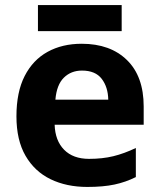

<svg xmlns="http://www.w3.org/2000/svg" viewBox="-20 -729 631 759"><path d="M303 -556Q416 -556 482 -491.5Q548 -427 548 -308V-236H196Q198 -173 233.5 -137Q269 -101 332 -101Q385 -101 428 -111.5Q471 -122 517 -144V-29Q477 -9 432.5 0.5Q388 10 325 10Q243 10 180 -20.5Q117 -51 81 -113Q45 -175 45 -269Q45 -365 77.5 -428.5Q110 -492 168 -524Q226 -556 303 -556ZM304 -450Q261 -450 232.5 -422Q204 -394 199 -335H408Q407 -385 382 -417.5Q357 -450 304 -450ZM461 -709V-606H130V-709Z"/></svg>

Font: Noto Sans Sinhala
Style: Bold
Weight: 700
Designer: Jelle Bosma - Monotype Design Team
Foundry: Monotype Imaging Inc.
Version: Version 2.006; ttfautohint (v1.8.4.7-5d5b)